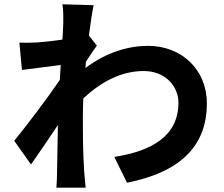

<svg xmlns="http://www.w3.org/2000/svg" viewBox="-20 -827 1040 892"><path d="M393 -662C401 -724 409 -775 415 -803L270 -807C275 -777 274 -747 274 -719C274 -708 272 -680 270 -643C228 -637 185 -632 156 -630C121 -628 98 -628 70 -629L82 -502C138 -509 214 -519 262 -525L258 -456C202 -373 102 -241 46 -173L124 -63C158 -111 207 -183 249 -246C247 -162 247 -105 245 -28C245 -12 244 24 242 45H378C376 23 372 -13 371 -31C365 -124 365 -207 365 -288C365 -314 366 -342 367 -370C450 -447 543 -497 648 -497C747 -497 809 -427 809 -350C809 -195 685 -125 511 -98L570 22C816 -27 941 -147 941 -347C941 -506 821 -614 668 -614C579 -614 477 -586 377 -511C378 -521 378 -530 379 -540C396 -566 417 -598 430 -615Z"/></svg>

Font: Source Han Sans Old Style Bold
Style: Regular
Weight: 700
Designer: Ryoko NISHIZUKA (kana & ideographs); Paul D. Hunt (Latin, Greek & Cyrillic); Wenlong ZHANG (bopomofo); Sandoll Communica
Foundry: Adobe Systems Incorporated
Version: Version 1.004;PS 1.004;hotconv 1.0.81;makeotf.lib2.5.63406